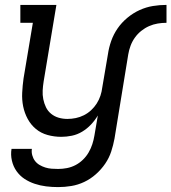

<svg xmlns="http://www.w3.org/2000/svg" viewBox="-20 -550 699 783"><path d="M217 213Q192 213 168 210Q144 207 121.5 199.5Q99 192 80 179.5Q61 167 47.5 148Q34 129 28.5 105Q23 81 27 57H110Q108 70 111.5 83Q115 96 122.5 106Q130 116 141 122.5Q152 129 164.5 133Q177 137 190.5 138Q204 139 217 139Q235 139 253 135.5Q271 132 287.5 123.5Q304 115 318 101.5Q332 88 341.5 71.5Q351 55 356.5 38Q362 21 365 3L379 -79Q367 -59 351 -42Q335 -25 315 -13Q295 -1 273 3.5Q251 8 230 8Q201 8 174 0.5Q147 -7 126.5 -24Q106 -41 93 -65Q80 -89 74.5 -116Q69 -143 70.5 -172Q72 -201 76 -230L114 -457H63V-530H210L158 -218Q155 -199 154 -181Q153 -163 156.5 -145.5Q160 -128 167.5 -112.5Q175 -97 188.5 -86Q202 -75 219 -70Q236 -65 255 -65Q272 -65 289 -68.5Q306 -72 322 -80Q338 -88 351.5 -100.5Q365 -113 374.5 -128Q384 -143 389.5 -159.5Q395 -176 397 -193L420 -328Q424 -356 433.5 -383Q443 -410 459.5 -434Q476 -458 499.5 -477.5Q523 -497 549.5 -509Q576 -521 603.5 -525.5Q631 -530 659 -530V-457Q641 -457 623 -454Q605 -451 588 -443.5Q571 -436 556 -424Q541 -412 530 -396.5Q519 -381 512.5 -363.5Q506 -346 503 -328L447 15Q442 42 433.5 68Q425 94 409 117.5Q393 141 371 160.5Q349 180 323.5 192Q298 204 271 208.5Q244 213 217 213Z"/></svg>

Font: Iosevka Curly Slab Extended
Style: Italic
Weight: 400
Width: 7
Italic angle: -9°
Monospace: yes
Designer: Belleve Invis
Foundry: Belleve Invis
Version: Version 11.1.0; ttfautohint (v1.8.3)